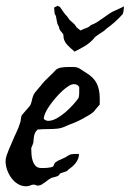

<svg xmlns="http://www.w3.org/2000/svg" viewBox="-21 -652 454 672"><path d="M-0.5 -98.1Q0 -101.6 2.7 -109.4Q5.4 -117.2 9 -126Q12.7 -134.8 16.1 -142.8Q19.5 -150.9 21.5 -155.3Q28.3 -171.9 36.6 -189.2Q44.9 -206.5 49.3 -222.2Q50.8 -225.1 51.3 -229Q51.8 -232.9 52.2 -236.8Q52.7 -240.7 53.7 -244.6Q54.7 -248.5 57.1 -251L82.5 -280.3Q85.4 -283.7 87.2 -288.6Q88.9 -293.5 90.1 -298.6Q91.3 -303.7 92.5 -308.8Q93.8 -314 95.7 -317.4Q95.7 -318.8 97.9 -322.8Q100.1 -326.7 101.1 -327.6Q103.5 -330.6 107.7 -335.7Q111.8 -340.8 116.2 -345.7Q120.6 -350.6 123.8 -354.5Q127 -358.4 127 -358.9Q128.9 -361.8 135.7 -368.7Q142.6 -375.5 150.4 -383.1Q158.2 -390.6 165.3 -397.7Q172.4 -404.8 175.3 -408.2Q184.1 -414.6 196 -416Q208 -417.5 219.2 -417.5H234.4Q242.2 -417.5 247.3 -416.3Q252.4 -415 256.8 -412.6Q261.2 -410.2 266.6 -406.2Q272 -402.3 280.8 -397Q307.1 -381.3 317.6 -359.9Q328.1 -338.4 328.1 -307.6V-286.1Q327.1 -285.2 324.5 -282Q321.8 -278.8 318.6 -275.1Q315.4 -271.5 312.7 -268.3Q310.1 -265.1 309.6 -263.7Q303.7 -257.3 292 -250Q280.3 -242.7 266.8 -235.6Q253.4 -228.5 240.2 -222.9Q227.1 -217.3 218.3 -214.4Q196.8 -203.6 181.2 -201.9Q165.5 -200.2 148.9 -200.2Q140.1 -200.2 131.3 -200Q122.6 -199.7 110.8 -198.7Q105 -193.4 102.3 -188Q99.6 -182.6 98.4 -177.2Q97.2 -171.9 96.9 -165.8Q96.7 -159.7 95.7 -152.8Q95.7 -152.3 94.7 -149.7Q93.8 -147 92.5 -143.8Q91.3 -140.6 90.1 -137.7Q88.9 -134.8 88.4 -134.3V-129.4Q88.4 -120.6 89.4 -109.4Q90.3 -98.1 93.8 -88.1Q97.2 -78.1 104 -71Q110.8 -64 123 -64Q126 -64 131.6 -64Q137.2 -64 143.6 -64.5Q149.9 -64.9 156 -66.2Q162.1 -67.4 165 -69.3Q165.5 -69.8 166.5 -72Q167.5 -74.2 168.5 -76.7Q169.4 -79.1 170.7 -81.3Q171.9 -83.5 172.9 -83.5Q181.6 -90.3 195.1 -95.5Q208.5 -100.6 218.3 -107.9Q224.1 -111.3 229.7 -112.3Q235.4 -113.3 241.2 -113.3H255.4Q255.4 -103.5 252 -95.5Q248.5 -87.4 243.2 -80.6Q237.8 -73.7 231 -68.1Q224.1 -62.5 217.3 -57.6L213.4 -53.2L190.4 -45.4Q189.9 -45.4 188.7 -43.7Q187.5 -42 186 -40.3Q184.6 -38.6 183.1 -37.1Q181.6 -35.6 180.2 -35.6Q179.7 -35.2 177.2 -34.4Q174.8 -33.7 172.4 -33Q169.9 -32.2 167.7 -31.7Q165.5 -31.2 165 -31.2Q157.7 -29.8 151.1 -24.9Q144.5 -20 138.2 -15.1Q131.8 -10.3 125.2 -6.3Q118.7 -2.4 110.8 -2.4Q107.9 -2.4 104.2 -4.2Q100.6 -5.9 98.1 -5.9Q90.8 -5.9 84.7 -2.9Q78.6 0 70.3 0Q54.7 0 41.5 -8.1Q28.3 -16.1 18.8 -29.1Q9.3 -42 3.9 -57.6Q-1.5 -73.2 -1.5 -87.9ZM132.3 -237.3Q132.3 -235.4 134.3 -233.9Q136.2 -232.4 138.7 -231.2Q141.1 -230 143.6 -229.5Q146 -229 147.5 -229Q161.6 -229 177.5 -237.8Q193.4 -246.6 208 -259.3Q222.7 -272 234.9 -285.6Q247.1 -299.3 253.9 -309.1Q255.9 -316.9 256.1 -322.8Q256.3 -328.6 256.3 -335.4V-347.2Q252.9 -353 248.3 -355.2Q243.7 -357.4 236.8 -357.4Q229.5 -357.4 219 -350.8Q208.5 -344.2 196.8 -333.5Q185.1 -322.8 173.6 -309.3Q162.1 -295.9 152.8 -282.7Q143.6 -269.5 137.9 -257.3Q132.3 -245.1 132.3 -237.3ZM185.5 -558.1Q181.6 -563.5 179.9 -569.3Q178.2 -575.2 177.2 -581.5Q176.3 -587.4 175.3 -593Q174.3 -598.6 170.4 -603.5L168.5 -624Q169.4 -627.4 173.8 -628.4Q178.2 -629.4 180.7 -631.8L189 -627.4L202.6 -607.9Q205.1 -604 208 -600.8Q210.9 -597.7 214.4 -594.2Q216.8 -591.3 218.5 -588.1Q220.2 -585 223.6 -581.5Q228 -577.1 233.6 -572.5Q239.3 -567.9 243.2 -562.5Q245.6 -556.6 251 -553Q256.3 -549.3 260.7 -545.4Q273.4 -551.3 282 -554.2Q290.5 -557.1 296.9 -564Q309.1 -568.4 319.8 -575.2Q330.6 -582 340.8 -589.6Q351.1 -597.2 361.6 -604.2Q372.1 -611.3 384.3 -616.2Q391.1 -619.6 398.2 -622.6Q405.3 -625.5 412.6 -629.9Q412.6 -622.1 411.6 -615.5Q410.6 -608.9 409.2 -603.5Q396 -588.4 381.3 -575.4Q366.7 -562.5 351.1 -551.3Q345.7 -545.4 339.6 -541.5Q333.5 -537.6 327.4 -533.7Q321.3 -529.8 315.7 -525.6Q310.1 -521.5 305.7 -515.1Q292 -500.5 276.6 -491.2Q261.2 -481.9 239.7 -471.2L235.4 -475.6Q223.1 -485.4 213.9 -495.6Q204.6 -505.9 201.7 -519L200.7 -531.2Q197.3 -536.6 191.9 -542.7Q186.5 -548.8 185.5 -557.1Z"/></svg>

Font: IM FELL English
Style: Italic
Weight: 400
Italic angle: -18°
Designer: Igino Marini
Foundry: Igino Marini
Version: 3.00